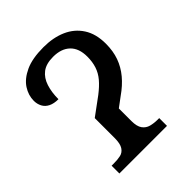

<svg xmlns="http://www.w3.org/2000/svg" viewBox="-161 -639 733 733"><g transform="rotate(-45 205.0 -273.0)"><path d="M59 0V-42H71Q92 -42 107.5 -45.5Q123 -49 132.5 -63.5Q142 -78 142 -109V-216L214 -269Q240 -289 256.5 -308.5Q273 -328 280.5 -351Q288 -374 288 -402Q288 -447 263.5 -470.5Q239 -494 195 -494Q157 -494 135.5 -477.5Q114 -461 104.5 -431.5Q95 -402 95 -365Q71 -365 55 -373Q39 -381 31.5 -395.5Q24 -410 24 -427Q24 -457 41.5 -484Q59 -511 96.5 -528.5Q134 -546 195 -546Q247 -546 287 -528.5Q327 -511 350 -475.5Q373 -440 373 -387Q373 -347 361.5 -315Q350 -283 327.5 -256Q305 -229 272 -206L233 -177V-109Q233 -80 243.5 -65.5Q254 -51 271 -46.5Q288 -42 308 -42H316V0Z"/></g></svg>

Font: Noto Serif SemiCondensed
Style: Regular
Weight: 400
Width: 4
Designer: Monotype Design Team
Foundry: Monotype Imaging Inc.
Version: Version 2.013